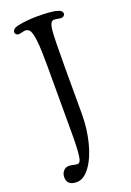

<svg xmlns="http://www.w3.org/2000/svg" viewBox="-168 -768 695 1017"><g transform="rotate(-20 179.5 -259.5)"><path d="M143.1 -55.7V-450.7Q143.1 -536.1 137.9 -581.8Q132.8 -627.4 123.5 -643.1Q114.3 -658.7 96.7 -658.7Q90.3 -658.7 77.9 -655.3Q65.4 -651.9 58.1 -651.9Q50.8 -651.9 44.9 -656.7Q39.1 -661.6 39.1 -668.9Q39.1 -689.9 74.2 -697.3Q124 -707.5 184.1 -707.5Q252.4 -707.5 286.6 -699.7Q305.2 -695.3 312.7 -689Q320.3 -682.6 320.3 -672.9Q320.3 -666 314.2 -660.6Q308.1 -655.3 297.9 -655.3Q293 -655.3 281.2 -657.7Q269.5 -660.2 259.3 -660.2Q237.8 -660.2 232.9 -615Q228 -569.8 228 -407.2V-142.1Q228 -57.1 208.5 19Q189 95.2 154.5 142.3Q120.1 189.5 79.6 189.5Q25.4 189.5 25.4 143.1Q25.4 122.1 37.6 108.2Q49.8 94.2 67.9 94.2Q79.1 94.2 93.5 97.7Q107.9 101.1 116.7 101.1Q121.6 101.1 126.7 96.2Q131.8 91.3 134.3 81.5Q143.1 46.4 143.1 -55.7Z"/></g></svg>

Font: Cooper*
Style: Regular
Weight: 400
Designer: Owen Earl
Foundry: indestructible type*
Version: Version 0.001